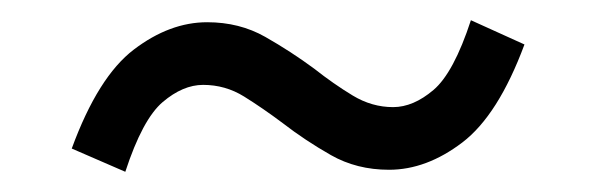

<svg xmlns="http://www.w3.org/2000/svg" viewBox="-20 -425 590 190"><path d="M104 -255Q121 -307 141 -324Q161 -341 181 -341Q203 -341 221.5 -329.5Q240 -318 260 -303Q282 -286 307.5 -271.5Q333 -257 365 -257Q402 -257 437.5 -284Q473 -311 499 -381L446 -405Q429 -353 409 -336Q389 -319 369 -319Q348 -319 329 -330.5Q310 -342 291 -357Q268 -374 242.5 -388.5Q217 -403 185 -403Q148 -403 112.5 -376Q77 -349 51 -278Z"/></svg>

Font: Codetta
Style: Regular
Weight: 400
Italic angle: -11°
Designer: Ulrich Proeller
Foundry: PROSA GmbH
Version: Version 2.00;September 29, 2018;FontCreator 11.5.0.2427 64-b